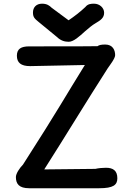

<svg xmlns="http://www.w3.org/2000/svg" viewBox="-20 -1001 701 1021"><path d="M64.5 -59.6C64.5 -23.4 81.1 0 135.3 0H507.3C583 0 604 -17.6 604 -53.2C604 -93.8 581.1 -108.9 543.5 -108.9C528.8 -108.9 502 -106.9 487.3 -103L215.3 -100.1C330.6 -280.8 438 -459 553.7 -639.2C563 -652.8 592.3 -689.9 592.3 -707.5C592.3 -733.9 580.1 -764.2 539.6 -764.2C519.5 -764.2 506.3 -761.7 498.5 -755.4C441.4 -754.4 388.2 -754.4 135.3 -754.4C92.3 -754.4 69.8 -741.2 69.8 -704.6C69.8 -668 91.3 -649.4 140.1 -649.4L431.2 -655.3C327.6 -488.8 295.9 -427.7 102.1 -125.5C84 -107.4 64.5 -77.6 64.5 -59.6ZM345.2 -778.8C371.1 -778.8 401.4 -806.6 432.1 -834.5C452.1 -851.6 470.7 -867.7 487.3 -877C515.6 -893.6 533.7 -906.2 533.7 -933.1C533.7 -959.5 509.8 -981.4 480 -981.4C467.3 -981.4 447.3 -981.4 434.1 -963.9C408.2 -939 374.5 -913.1 344.7 -893.1L254.4 -960C243.7 -970.7 230 -981.4 203.6 -981.4C172.9 -981.4 155.3 -961.9 155.3 -934.6C155.3 -909.2 164.1 -901.9 186 -883.8L281.7 -805.2C302.2 -785.2 323.2 -778.8 345.2 -778.8Z"/></svg>

Font: Autour One
Style: Regular
Weight: 400
Designer: Eben Sorkin
Foundry: Eben Sorkin
Version: Version 1.002